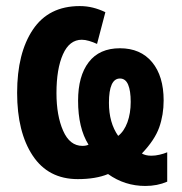

<svg xmlns="http://www.w3.org/2000/svg" viewBox="-20 -577 595 629"><path d="M241.2 -557.1Q263.7 -557.1 284.2 -552Q304.7 -546.9 325.2 -537.1L297.9 -433.1Q285.2 -439 272 -442.9Q258.8 -446.8 248 -446.8Q207.5 -446.8 186.3 -399.2Q165 -351.6 165 -272Q165 -198.2 186.8 -148.7Q208.5 -99.1 250 -99.1Q262.2 -99.1 270 -103Q235.8 -157.7 235.8 -247.1Q235.8 -328.1 270.8 -373.5Q305.7 -418.9 373 -418.9Q440.4 -418.9 478.3 -373.3Q516.1 -327.6 516.1 -248Q516.1 -200.7 501.5 -159.4Q486.8 -118.2 444.8 -74.2Q456.5 -66.9 476.1 -66.9Q488.8 -66.9 502.4 -70.1Q516.1 -73.2 527.8 -78.1V18.1Q495.6 32.2 456.1 32.2Q388.7 32.2 334 -6.8Q293.9 9.8 234.9 9.8Q138.2 9.8 87.2 -67.1Q36.1 -144 36.1 -272.9Q36.1 -403.3 87.9 -480.2Q139.6 -557.1 241.2 -557.1ZM373 -319.8Q336.9 -319.8 336.9 -240.2Q336.9 -174.8 367.2 -131.8Q386.7 -147 397.5 -176.5Q408.2 -206.1 408.2 -243.2Q408.2 -279.8 399.7 -299.8Q391.1 -319.8 373 -319.8Z"/></svg>

Font: Open Sans Condensed
Style: Bold
Weight: 700
Width: 3
Designer: Monotype Design Team
Foundry: Monotype Imaging Inc.
Version: Version 3.003; ttfautohint (v1.8.4)